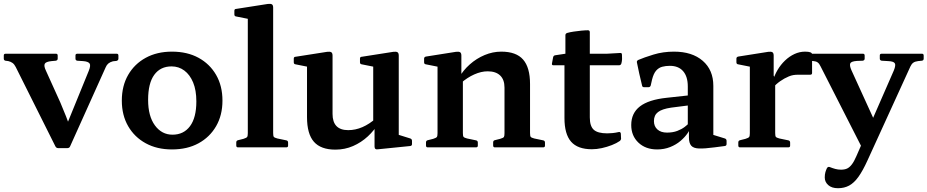

<svg xmlns="http://www.w3.org/2000/svg" viewBox="-40 -779 4903 1015"><path d="M267 4Q258 4 253 -5L43 -425Q36 -439 26.5 -446Q17 -453 4 -456L-11 -458Q-20 -460 -20 -469V-486Q-20 -495 -10 -495H256Q265 -495 265 -485V-469Q265 -460 255 -458L233 -456Q202 -453 196.5 -441.5Q191 -430 203 -405L279 -237Q295 -200 309 -164Q323 -128 336 -92L276 -29L429 -404Q441 -433 433.5 -443.5Q426 -454 399 -456L368 -458Q359 -460 359 -469V-486Q359 -495 369 -495H577Q586 -495 586 -485V-469Q586 -460 576 -457L557 -455Q542 -451 533 -443.5Q524 -436 519 -424L330 -4Q326 4 316 4Z M869 11Q790 11 730.5 -21.5Q671 -54 637.5 -112Q604 -170 604 -247Q604 -325 637.5 -383Q671 -441 730.5 -473.5Q790 -506 869 -506Q950 -506 1009.5 -473.5Q1069 -441 1102.5 -383Q1136 -325 1136 -247Q1136 -170 1102.5 -112Q1069 -54 1009.5 -21.5Q950 11 869 11ZM872 -67Q931 -67 964.5 -112Q998 -157 998 -243Q998 -302 981 -343Q964 -384 934.5 -406Q905 -428 867 -428Q808 -428 775.5 -383.5Q743 -339 743 -251Q743 -165 779 -116Q815 -67 872 -67Z M1270 0V-567H1404V0ZM1218 0Q1209 0 1209 -10V-26Q1209 -36 1219 -38L1247 -45Q1263 -50 1266.5 -55Q1270 -60 1270 -75V-180H1404V-76Q1404 -60 1407.5 -55.5Q1411 -51 1426 -47L1474 -37Q1483 -35 1483 -25V-9Q1483 0 1473 0ZM1270 -566V-715L1288 -676L1208 -692Q1199 -693 1199 -703V-722Q1199 -732 1209 -732L1375 -758Q1391 -760 1397.5 -756Q1404 -752 1404 -739V-566Z M2068 -162V-38L2049 -72L2129 -47Q2138 -44 2138 -34V-17Q2138 -8 2128 -7L1960 10Q1950 12 1945 8.5Q1940 5 1940 -4V-121L1933 -133V-162ZM1733 12Q1656 12 1619.5 -29.5Q1583 -71 1583 -160V-313H1718V-177Q1718 -91 1801 -91Q1877 -91 1949 -155L1961 -128Q1939 -90 1904.5 -58Q1870 -26 1826.5 -7Q1783 12 1733 12ZM1933 -162V-313H2068V-162ZM1583 -313V-462L1602 -423L1522 -439Q1513 -440 1513 -450V-469Q1513 -479 1523 -479L1689 -505Q1704 -507 1711 -503Q1718 -499 1718 -485V-313ZM1933 -313V-462L1952 -423L1872 -439Q1863 -440 1863 -450V-469Q1863 -479 1873 -479L2039 -505Q2054 -507 2061 -503Q2068 -499 2068 -485V-313Z M2627 -316Q2627 -358 2604 -380Q2581 -402 2538 -402Q2504 -402 2467 -385.5Q2430 -369 2397 -340L2384 -365Q2408 -407 2443.5 -438.5Q2479 -470 2522 -488Q2565 -506 2610 -506Q2689 -506 2725.5 -464Q2762 -422 2762 -335V0H2627ZM2273 0V-313H2407V0ZM2221 0Q2212 0 2212 -10V-26Q2212 -36 2222 -38L2250 -45Q2266 -50 2269.5 -55Q2273 -60 2273 -75V-180H2407V-76Q2407 -60 2410.5 -55.5Q2414 -51 2429 -47L2477 -37Q2486 -35 2486 -25V-9Q2486 0 2476 0ZM2576 0Q2567 0 2567 -10V-26Q2567 -36 2576 -38L2604 -45Q2621 -50 2624 -55Q2627 -60 2627 -75V-180H2762V-76Q2762 -60 2765.5 -55.5Q2769 -51 2784 -47L2832 -37Q2841 -35 2841 -25V-9Q2841 0 2831 0ZM2273 -313V-462L2291 -423L2211 -439Q2202 -440 2202 -450V-469Q2202 -478 2212 -480L2370 -505Q2385 -507 2392 -503Q2399 -499 2399 -485V-379L2407 -362V-313Z M3089 10Q3014 10 2979 -30Q2944 -70 2944 -155V-470L2949 -495V-593Q2949 -602 2959 -605Q2973 -609 2993 -612Q3013 -615 3033.5 -617Q3054 -619 3069 -619Q3078 -618 3078 -609V-158Q3078 -112 3099 -93Q3120 -74 3170 -74Q3183 -74 3198.5 -75.5Q3214 -77 3231 -81Q3240 -83 3242 -73L3243 -50Q3245 -42 3237 -34Q3220 -22 3194.5 -12Q3169 -2 3141.5 4Q3114 10 3089 10ZM2885 -434Q2876 -434 2878 -444L2884 -476Q2886 -486 2896 -487L2949 -495H3169L3239 -499Q3248 -500 3248 -489Q3249 -478 3248.5 -466.5Q3248 -455 3245 -444Q3242 -434 3233 -434Z M3434 11Q3373 11 3335 -25Q3297 -61 3297 -118Q3297 -181 3343 -216.5Q3389 -252 3484 -262L3612 -276L3610 -223L3508 -210Q3460 -203 3438.5 -186.5Q3417 -170 3417 -139Q3417 -111 3435.5 -94.5Q3454 -78 3486 -78Q3517 -78 3540.5 -87Q3564 -96 3579.5 -108Q3595 -120 3601 -127L3613 -115Q3610 -97 3595.5 -75.5Q3581 -54 3557.5 -34Q3534 -14 3502.5 -1.5Q3471 11 3434 11ZM3596 -322Q3596 -374 3571.5 -402.5Q3547 -431 3501 -431Q3479 -431 3460.5 -426Q3442 -421 3428.5 -405.5Q3415 -390 3407 -358L3400 -327Q3397 -318 3388 -318H3365Q3355 -318 3354 -328Q3346 -359 3339.5 -389.5Q3333 -420 3327 -449Q3325 -457 3334 -462Q3364 -475 3414.5 -490.5Q3465 -506 3523 -506Q3619 -506 3675 -457.5Q3731 -409 3731 -325V-162H3596ZM3731 -162V-38L3711 -72L3792 -47Q3801 -44 3801 -34V-18Q3801 -8 3791 -7L3737 0Q3685 7 3655.5 6Q3626 5 3614 -9Q3602 -23 3602 -53V-101L3596 -109V-162Z M3924 0V-313H4058V0ZM4253 -393Q4253 -384 4243 -384H4179Q4165 -384 4153.5 -382Q4142 -380 4130 -375Q4106 -365 4084 -349.5Q4062 -334 4046 -315L4045 -350Q4054 -381 4070.5 -409Q4087 -437 4110 -459Q4133 -481 4160 -493.5Q4187 -506 4216 -506Q4253 -506 4253 -492ZM3872 0Q3863 0 3863 -10V-26Q3863 -36 3873 -38L3901 -45Q3917 -50 3920.5 -55Q3924 -60 3924 -75V-180H4058V-76Q4058 -60 4061.5 -55.5Q4065 -51 4080 -47L4128 -37Q4137 -35 4137 -25V-9Q4137 0 4127 0ZM3924 -313V-462L3942 -423L3862 -439Q3853 -440 3853 -450V-469Q3853 -478 3863 -480L4021 -505Q4036 -507 4043 -503Q4050 -499 4050 -485V-379L4058 -362V-313Z M4390 216Q4357 216 4338.5 199.5Q4320 183 4320 159Q4320 143 4323.5 131Q4327 119 4332 109Q4338 101 4346 104Q4361 110 4375.5 114Q4390 118 4406 118Q4425 118 4438 112Q4451 106 4463 90.5Q4475 75 4487 47L4685 -406Q4697 -435 4690 -445Q4683 -455 4655 -456L4621 -458Q4611 -460 4611 -469V-486Q4611 -495 4621 -495H4834Q4843 -495 4843 -485V-469Q4843 -459 4833 -458L4813 -456Q4797 -454 4788 -447.5Q4779 -441 4773 -428L4546 69Q4521 124 4498 156Q4475 188 4449 202Q4423 216 4390 216ZM4298 -428Q4291 -443 4282.5 -449Q4274 -455 4261 -456L4240 -458Q4231 -459 4231 -469V-486Q4231 -495 4241 -495H4522Q4531 -495 4531 -485V-469Q4531 -460 4521 -458L4491 -457Q4460 -455 4455 -444Q4450 -433 4461 -408L4602 -99L4524 16Z"/></svg>

Font: Hahmlet SemiBold
Style: Regular
Weight: 600
Version: Version 1.002